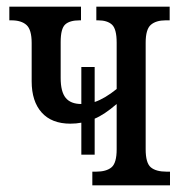

<svg xmlns="http://www.w3.org/2000/svg" viewBox="-20 -556 547 576"><path d="M490 -41V0H257V-41H268Q299 -41 314.5 -54Q330 -67 330 -108V-244Q293 -212 264 -200V-92H224V-188Q209 -185 191 -185Q135 -185 105 -218.5Q75 -252 75 -312V-427Q75 -467 59.5 -481Q44 -495 14 -495H8V-536H223V-495H219Q189 -495 175.5 -482.5Q162 -470 162 -430V-322Q162 -281 177 -262.5Q192 -244 224 -244V-355H264V-250Q294 -260 330 -289V-428Q330 -469 316 -482Q302 -495 274 -495H269V-536H489V-495H477Q448 -495 432.5 -481.5Q417 -468 417 -428V-108Q417 -67 432.5 -54Q448 -41 480 -41Z"/></svg>

Font: Noto Serif Cond
Style: Regular
Weight: 400
Width: 3
Designer: Monotype Design Team
Foundry: Monotype Imaging Inc.
Version: Version 1.001